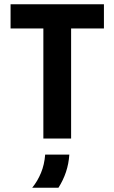

<svg xmlns="http://www.w3.org/2000/svg" viewBox="-20 -645 533 894"><path d="M181.9 0V-512.5H29.2V-625H463.9V-512.5H311.1V0ZM129.9 229.2Q154.9 198.6 170.8 160.1Q186.8 121.5 190.3 75H302.8Q300 117.4 287.2 155.9Q274.3 194.4 252.1 229.2Z"/></svg>

Font: Afacad Flux
Style: Bold
Weight: 700
Designer: Kristian Moeller
Foundry: Dicotype
Version: Version 1.100